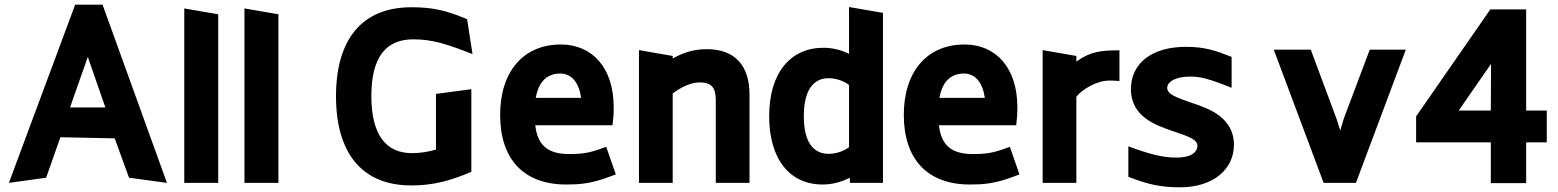

<svg xmlns="http://www.w3.org/2000/svg" viewBox="-20 -781 6654 820"><path d="M531 -22 693 0 418 -761H301L18 0L177 -22L238 -195L470 -190ZM279 -322 355 -538 430 -322Z M767 0H912V-720L767 -745Z M1024 0H1169V-720L1024 -745Z M1737 11C1830 11 1903 -9 1993 -47V-400L1842 -380V-142C1806 -132 1774 -127 1739 -127C1629 -127 1566 -205 1566 -370C1566 -537 1628 -613 1745 -613C1829 -613 1890 -592 1998 -550L1975 -699C1889 -735 1833 -750 1737 -750C1522 -750 1415 -608 1415 -370C1415 -132 1522 11 1737 11Z M2398 7C2454 7 2502 4 2580 -25L2610 -36L2569 -154C2511 -133 2484 -123 2412 -123C2317 -123 2276 -162 2266 -246H2596C2600 -281 2601 -290 2601 -323C2601 -491 2510 -591 2375 -591C2215 -591 2116 -475 2116 -290C2116 -102 2216 7 2398 7ZM2268 -363C2277 -414 2303 -467 2373 -467C2421 -467 2453 -428 2462 -363Z M3037 -353V0H3181V-378C3181 -498 3121 -571 2999 -571C2948 -571 2902 -559 2853 -531V-542L2709 -567V0H2853V-382C2895 -413 2934 -429 2968 -429C3018 -429 3037 -408 3037 -353Z M3493 7C3533 7 3573 -3 3609 -22L3610 0H3751V-726L3606 -751V-551C3572 -568 3535 -577 3497 -577C3356 -577 3265 -470 3265 -285C3265 -101 3353 7 3493 7ZM3413 -285C3413 -389 3449 -447 3519 -447C3560 -447 3592 -429 3606 -418V-152C3589 -140 3558 -124 3519 -124C3450 -124 3413 -179 3413 -285Z M4122 7C4178 7 4226 4 4304 -25L4334 -36L4293 -154C4235 -133 4208 -123 4136 -123C4041 -123 4000 -162 3990 -246H4320C4324 -281 4325 -290 4325 -323C4325 -491 4234 -591 4099 -591C3939 -591 3840 -475 3840 -290C3840 -102 3940 7 4122 7ZM3992 -363C4001 -414 4027 -467 4097 -467C4145 -467 4177 -428 4186 -363Z M4433 0H4577V-368C4601 -398 4662 -437 4719 -437C4746 -437 4735 -436 4761 -435V-566C4684 -566 4638 -562 4577 -518V-542L4433 -567Z M5019 19C5160 19 5250 -56 5250 -164C5250 -215 5228 -256 5186 -288C5154 -312 5114 -327 5072 -341C4999 -366 4965 -379 4965 -406C4965 -433 5003 -454 5063 -454C5104 -454 5141 -446 5240 -406V-538C5174 -564 5127 -581 5045 -581C4898 -581 4810 -510 4810 -400C4810 -281 4919 -245 4992 -220C5061 -197 5094 -184 5094 -158C5094 -149 5090 -108 5004 -108C4943 -108 4889 -123 4799 -156V-26C4879 5 4933 19 5019 19Z M5633 0H5771L5984 -569H5830L5719 -274L5704 -224L5688 -274L5578 -569H5420Z M6347 1H6498V-173H6586V-309H6498V-741H6345L6028 -284V-173H6347ZM6210 -309 6348 -508 6347 -309Z"/></svg>

Font: All Genders v4
Style: Bold
Weight: 700
Designer: Rassam Alawdi
Foundry: Rassam Art
Version: Version 3.100;FEAKit 1.0